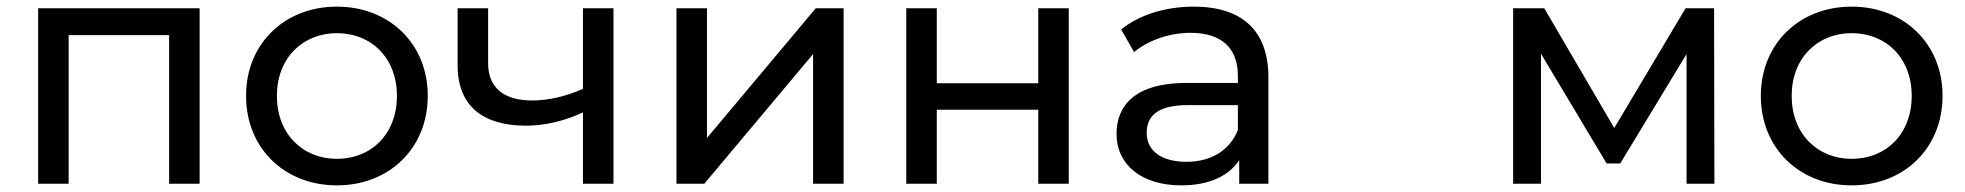

<svg xmlns="http://www.w3.org/2000/svg" viewBox="-20 -554 5925 579"><path d="M187 -448H490V0H582V-529H95V0H187Z M996 5C1154 5 1270 -107 1270 -265C1270 -422 1154 -534 996 -534C838 -534 722 -422 722 -265C722 -107 838 5 996 5ZM996 -75C893 -75 815 -150 815 -265C815 -379 893 -454 996 -454C1100 -454 1177 -379 1177 -265C1177 -150 1100 -75 996 -75Z M1830 -529H1738V-286C1686 -263 1633 -251 1584 -251C1503 -251 1452 -287 1452 -363V-529H1360V-357C1360 -233 1438 -175 1566 -175C1625 -175 1684 -190 1738 -215V0H1830Z M2104 0 2432 -391V0H2524V-529H2440L2112 -138V-529H2020V0Z M2805 0V-223H3111V0H3203V-529H3111V-303H2805V-529H2713V0Z M3713 -162C3688 -99 3630 -66 3558 -66C3483 -66 3438 -99 3438 -153C3438 -200 3465 -237 3562 -237H3713ZM3542 5C3626 5 3685 -23 3717 -71V0H3805V-321C3805 -464 3723 -534 3580 -534C3496 -534 3416 -510 3361 -465L3400 -397C3442 -432 3506 -455 3570 -455C3665 -455 3713 -408 3713 -325V-304H3558C3401 -304 3347 -234 3347 -150C3347 -58 3422 5 3542 5Z M4627 -392 4825 -61H4866L5066 -391V0H5150L5149 -529H5063L4848 -168L4637 -529H4543V0H4627Z M5564 5C5722 5 5838 -107 5838 -265C5838 -422 5722 -534 5564 -534C5406 -534 5290 -422 5290 -265C5290 -107 5406 5 5564 5ZM5564 -75C5461 -75 5383 -150 5383 -265C5383 -379 5461 -454 5564 -454C5668 -454 5745 -379 5745 -265C5745 -150 5668 -75 5564 -75Z"/></svg>

Font: Montserrat-Alt1 Med
Style: Regular
Weight: 500
Designer: Differentunic
Foundry: Differentunic
Version: Version 7.222